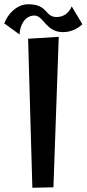

<svg xmlns="http://www.w3.org/2000/svg" viewBox="-58 -881 407 902"><path d="M74 -699 94 1 193 -1 218 -708ZM279 -851C266 -820 241 -801 208 -801C151 -801 169 -861 75 -861C22 -861 -21 -817 -38 -771L34 -719C35 -759 57 -808 104 -808C147 -808 157 -730 238 -730C272 -730 305 -744 329 -767Z"/></svg>

Font: Original Surfer
Style: Regular
Weight: 400
Designer: Astigmatic (AOETI)
Foundry: Astigmatic (AOETI)
Version: Version 1.001